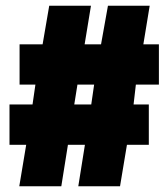

<svg xmlns="http://www.w3.org/2000/svg" viewBox="-20 -647 584 667"><path d="M532 -493V-353H452L444 -284H497V-144H421L397 0H252L275 -144H216L193 0H47L71 -144H13V-284H93L103 -353H48V-493H128L151 -627H296L274 -493H331L355 -627H500L478 -493ZM297 -284 307 -353H249L238 -284Z"/></svg>

Font: Blinker Black
Style: Regular
Weight: 900
Designer: Juergen Huber
Foundry: supertype
Version: Version 1.017;hotconv 1.0.117;makeotfexe 2.5.65602